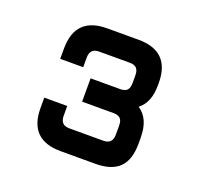

<svg xmlns="http://www.w3.org/2000/svg" viewBox="-76 -785 567 541"><g transform="rotate(20 207.0 -515.0)"><path d="M60.1 -456.1H128.9V-426.8Q128.9 -398.9 155.8 -398.9H257.8Q285.2 -398.9 285.2 -426.8V-454.1Q285.2 -469.2 278.6 -475.6Q272 -481.9 257.8 -481.9H164.1V-551.8H255.9Q268.6 -552.7 274.2 -559.3Q279.8 -565.9 279.8 -580.1V-603Q279.8 -617.2 273.4 -624Q267.1 -630.9 252.9 -630.9H161.1Q133.8 -630.9 133.8 -603V-574.2H64.9V-605Q64.9 -700.2 160.2 -700.2H253.9Q349.1 -700.2 349.1 -605V-599.1Q349.1 -572.8 341.8 -554Q334.5 -535.2 318.8 -522.9Q335.9 -511.7 345 -491.9Q354 -472.2 354 -441.9V-424.8Q354 -376.5 330.8 -353.3Q307.6 -330.1 258.8 -330.1H154.8Q60.1 -330.1 60.1 -424.8Z"/></g></svg>

Font: Aldrich
Style: Regular
Weight: 400
Designer: Matthew Desmond
Foundry: Matthew Desmond
Version: Version 1.002 2011